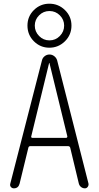

<svg xmlns="http://www.w3.org/2000/svg" viewBox="-20 -1028 540 1048"><path d="M193.4 -831.5Q216.8 -807.6 250 -807.6Q283.2 -807.6 306.6 -831.5Q330.1 -855.5 330.1 -888.2Q330.1 -920.9 306.6 -944.3Q283.2 -967.8 250 -967.8Q216.8 -967.8 193.4 -944.3Q169.9 -920.9 169.9 -888.2Q169.9 -855.5 193.4 -831.5ZM165 -973.1Q200.2 -1007.8 249.5 -1007.8Q298.8 -1007.8 334.5 -973.1Q370.1 -938.5 370.1 -888.2Q370.1 -837.9 334.5 -802.7Q298.8 -767.6 249.5 -767.6Q200.2 -767.6 165 -802.7Q129.9 -837.9 129.9 -888.2Q129.9 -938.5 165 -973.1ZM150.4 -283.2Q149.4 -280.3 151.4 -277.8Q153.3 -275.4 157.2 -275.4H340.8Q343.8 -275.4 345.7 -277.8Q347.7 -280.3 347.7 -283.2L250 -683.6Q250 -684.6 249 -684.6Q248 -684.6 248 -683.6ZM55.7 0Q45.9 0 39.6 -7.3Q33.2 -14.6 36.1 -25.4L209 -698.2Q211.9 -711.9 223.6 -721.2Q235.4 -730.5 250 -730.5Q264.6 -730.5 276.4 -721.2Q288.1 -711.9 292 -698.2L462.9 -26.4Q464.8 -16.6 459 -8.3Q453.1 0 443.4 0Q431.6 0 422.4 -7.3Q413.1 -14.6 410.2 -26.4L363.3 -221.7Q361.3 -229.5 351.6 -230.5H146.5Q136.7 -230.5 134.8 -221.7L86.9 -25.4Q80.1 0 55.7 0Z"/></svg>

Font: Rounded-X Mgen+ 2m light
Style: Regular
Weight: 200
Designer: [Source Han Sans]
Ryoko NISHIZUKA  (kana & ideographs); Paul D. Hunt (Latin, Greek & Cyrillic); Wenlong ZHANG  (bopomofo
Version: Version 1.059.20150602